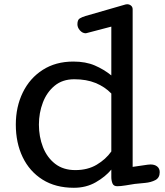

<svg xmlns="http://www.w3.org/2000/svg" viewBox="-20 -869 775 901"><path d="M326.7 12.2Q240.7 12.2 179.7 -26.1Q118.7 -64.5 86.4 -131.6Q54.2 -198.7 54.2 -284.2Q54.2 -367.7 86.9 -434.8Q119.6 -502 180.4 -541Q241.2 -580.1 324.2 -580.1Q382.3 -580.1 424.8 -561.8Q467.3 -543.5 502.4 -515.1V-744.1L387.2 -713.9Q385.3 -713.9 385 -713.4Q384.8 -712.9 382.3 -712.9Q367.2 -712.9 355.2 -726.3Q343.3 -739.7 343.3 -754.9Q343.3 -775.9 354.2 -782.5Q365.2 -789.1 381.3 -793.9L569.3 -848.1Q572.3 -849.1 576.7 -849.1Q586.9 -849.1 594.7 -842.8Q602.5 -836.4 602.5 -825.2V-85.9L673.3 -96.2Q680.2 -97.2 686.5 -97.2Q706.1 -97.2 717.8 -87.6Q729.5 -78.1 729.5 -61Q729.5 -34.7 709 -23.9Q688.5 -13.2 661.1 -10.7Q633.8 -8.3 612.3 -5.9Q593.3 -2.9 569.6 1Q545.9 4.9 530.3 4.9Q513.2 4.9 507.8 -8.3Q502.4 -21.5 502.4 -38.1V-73.2Q474.6 -39.6 429.4 -13.7Q384.3 12.2 326.7 12.2ZM333.5 -70.8Q391.6 -70.8 434.1 -96.2Q476.6 -121.6 502.4 -158.2V-430.2Q471.7 -461.9 428.7 -479.5Q385.7 -497.1 328.6 -497.1Q273.4 -497.1 236.6 -466.8Q199.7 -436.5 181.2 -387.9Q162.6 -339.4 162.6 -284.2Q162.6 -227.5 181.6 -178.7Q200.7 -129.9 238.8 -100.3Q276.9 -70.8 333.5 -70.8Z"/></svg>

Font: Cutive
Style: Regular
Weight: 400
Version: Version 1.100; ttfautohint (v1.8.4.7-5d5b)